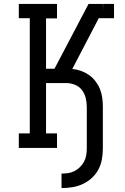

<svg xmlns="http://www.w3.org/2000/svg" viewBox="-20 -755 640 980"><path d="M294 205V131Q311 131 328 128.5Q345 126 360.5 118Q376 110 388.5 97.5Q401 85 409 70Q417 55 420 37.5Q423 20 423 3V-209Q423 -232 417.5 -254.5Q412 -277 398.5 -295Q385 -313 363 -322Q341 -331 319 -331H215V-74H271V0H76V-74H132V-662H76V-735H271V-661H215V-404H258L432 -735H505L506 -702V-735H562V-662H484L349 -403Q372 -401 394 -393Q416 -385 434.5 -372Q453 -359 467.5 -340Q482 -321 490.5 -299.5Q499 -278 502 -255Q505 -232 505 -209V3Q505 31 500 58.5Q495 86 482 110.5Q469 135 448 154Q427 173 402 184.5Q377 196 349.5 200.5Q322 205 294 205Z"/></svg>

Font: Iosevka Slab Extended
Style: Regular
Weight: 400
Width: 7
Monospace: yes
Designer: Belleve Invis
Foundry: Belleve Invis
Version: Version 11.1.1; ttfautohint (v1.8.3)